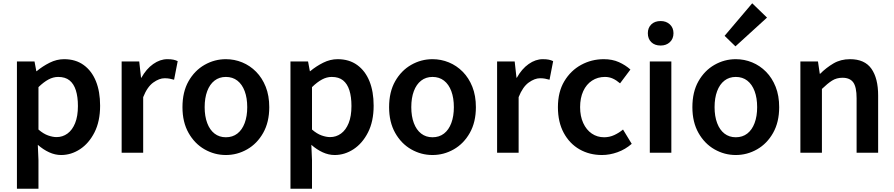

<svg xmlns="http://www.w3.org/2000/svg" viewBox="-20 -929 5438 1168"><path d="M83 219V-555H190L201 -496H203Q239 -526 282 -547.5Q325 -569 370 -569Q440 -569 489 -533.5Q538 -498 563.5 -435Q589 -372 589 -286Q589 -191 555 -124Q521 -57 467 -21.5Q413 14 352 14Q315 14 279 -2.5Q243 -19 210 -48L214 45V219ZM324 -95Q361 -95 390.5 -116.5Q420 -138 437 -180Q454 -222 454 -284Q454 -340 441.5 -379.5Q429 -419 403 -440Q377 -461 334 -461Q304 -461 275 -445.5Q246 -430 214 -399V-141Q244 -115 272.5 -105Q301 -95 324 -95Z M720 0V-555H827L838 -456H840Q870 -510 912 -539.5Q954 -569 998 -569Q1020 -569 1034.5 -566Q1049 -563 1061 -557L1039 -444Q1024 -448 1011.5 -450.5Q999 -453 981 -453Q949 -453 912.5 -427Q876 -401 851 -338V0Z M1354 14Q1285 14 1224.5 -20.5Q1164 -55 1127 -120.5Q1090 -186 1090 -277Q1090 -370 1127 -435Q1164 -500 1224.5 -534.5Q1285 -569 1354 -569Q1406 -569 1453.5 -549.5Q1501 -530 1538 -492.5Q1575 -455 1596.5 -401Q1618 -347 1618 -277Q1618 -186 1581 -120.5Q1544 -55 1483.5 -20.5Q1423 14 1354 14ZM1354 -94Q1395 -94 1424 -116.5Q1453 -139 1468.5 -180.5Q1484 -222 1484 -277Q1484 -333 1468.5 -374.5Q1453 -416 1424 -438.5Q1395 -461 1354 -461Q1314 -461 1285 -438.5Q1256 -416 1240.5 -374.5Q1225 -333 1225 -277Q1225 -222 1240.5 -180.5Q1256 -139 1285 -116.5Q1314 -94 1354 -94Z M1747 219V-555H1854L1865 -496H1867Q1903 -526 1946 -547.5Q1989 -569 2034 -569Q2104 -569 2153 -533.5Q2202 -498 2227.5 -435Q2253 -372 2253 -286Q2253 -191 2219 -124Q2185 -57 2131 -21.5Q2077 14 2016 14Q1979 14 1943 -2.5Q1907 -19 1874 -48L1878 45V219ZM1988 -95Q2025 -95 2054.5 -116.5Q2084 -138 2101 -180Q2118 -222 2118 -284Q2118 -340 2105.5 -379.5Q2093 -419 2067 -440Q2041 -461 1998 -461Q1968 -461 1939 -445.5Q1910 -430 1878 -399V-141Q1908 -115 1936.5 -105Q1965 -95 1988 -95Z M2611 14Q2542 14 2481.5 -20.5Q2421 -55 2384 -120.5Q2347 -186 2347 -277Q2347 -370 2384 -435Q2421 -500 2481.5 -534.5Q2542 -569 2611 -569Q2663 -569 2710.5 -549.5Q2758 -530 2795 -492.5Q2832 -455 2853.5 -401Q2875 -347 2875 -277Q2875 -186 2838 -120.5Q2801 -55 2740.5 -20.5Q2680 14 2611 14ZM2611 -94Q2652 -94 2681 -116.5Q2710 -139 2725.5 -180.5Q2741 -222 2741 -277Q2741 -333 2725.5 -374.5Q2710 -416 2681 -438.5Q2652 -461 2611 -461Q2571 -461 2542 -438.5Q2513 -416 2497.5 -374.5Q2482 -333 2482 -277Q2482 -222 2497.5 -180.5Q2513 -139 2542 -116.5Q2571 -94 2611 -94Z M3004 0V-555H3111L3122 -456H3124Q3154 -510 3196 -539.5Q3238 -569 3282 -569Q3304 -569 3318.5 -566Q3333 -563 3345 -557L3323 -444Q3308 -448 3295.5 -450.5Q3283 -453 3265 -453Q3233 -453 3196.5 -427Q3160 -401 3135 -338V0Z M3642 14Q3566 14 3505.5 -20.5Q3445 -55 3409.5 -120.5Q3374 -186 3374 -277Q3374 -370 3413 -435Q3452 -500 3515.5 -534.5Q3579 -569 3653 -569Q3705 -569 3745 -551Q3785 -533 3815 -506L3752 -422Q3730 -441 3708 -451Q3686 -461 3660 -461Q3616 -461 3581.5 -438.5Q3547 -416 3528 -374.5Q3509 -333 3509 -277Q3509 -222 3528 -180.5Q3547 -139 3580 -116.5Q3613 -94 3655 -94Q3688 -94 3717 -107.5Q3746 -121 3770 -141L3823 -54Q3784 -20 3736.5 -3Q3689 14 3642 14Z M3933 0V-555H4064V0ZM3999 -652Q3963 -652 3942 -672.5Q3921 -693 3921 -727Q3921 -760 3942 -780.5Q3963 -801 3999 -801Q4033 -801 4055 -780.5Q4077 -760 4077 -727Q4077 -693 4055 -672.5Q4033 -652 3999 -652Z M4456 14Q4387 14 4326.5 -20.5Q4266 -55 4229 -120.5Q4192 -186 4192 -277Q4192 -370 4229 -435Q4266 -500 4326.5 -534.5Q4387 -569 4456 -569Q4508 -569 4555.5 -549.5Q4603 -530 4640 -492.5Q4677 -455 4698.5 -401Q4720 -347 4720 -277Q4720 -186 4683 -120.5Q4646 -55 4585.5 -20.5Q4525 14 4456 14ZM4456 -94Q4497 -94 4526 -116.5Q4555 -139 4570.5 -180.5Q4586 -222 4586 -277Q4586 -333 4570.5 -374.5Q4555 -416 4526 -438.5Q4497 -461 4456 -461Q4416 -461 4387 -438.5Q4358 -416 4342.5 -374.5Q4327 -333 4327 -277Q4327 -222 4342.5 -180.5Q4358 -139 4387 -116.5Q4416 -94 4456 -94ZM4454 -647 4388 -711 4556 -909 4646 -822Z M4849 0V-555H4956L4967 -480H4969Q5006 -517 5050 -543Q5094 -569 5151 -569Q5240 -569 5281 -511Q5322 -453 5322 -348V0H5191V-331Q5191 -400 5170.5 -428Q5150 -456 5105 -456Q5069 -456 5041.5 -438.5Q5014 -421 4980 -388V0Z"/></svg>

Font: Noto Sans KR SemiBold
Style: Regular
Weight: 600
Designer: Ryoko NISHIZUKA  (kana, bopomofo & ideographs); Paul D. Hunt (Latin, Greek & Cyrillic); Sandoll Communications , Soo-you
Foundry: Adobe
Version: Version 2.004-H2;hotconv 1.0.118;makeotfexe 2.5.65603